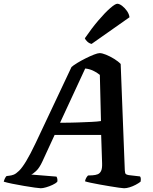

<svg xmlns="http://www.w3.org/2000/svg" viewBox="-59 -1003 814 1023"><path d="M158 0Q151 0 126 -3.5Q101 -7 68.5 -12.5Q36 -18 6.5 -24Q-23 -30 -39 -35Q-37 -44 -32.5 -53Q-28 -62 -24 -65L-8 -67Q2 -68 14 -72.5Q26 -77 42.5 -93Q59 -109 80.5 -144.5Q102 -180 131 -241L322 -646Q332 -655 352.5 -667.5Q373 -680 397 -692Q421 -704 441.5 -712Q462 -720 472 -720Q485 -720 506 -711.5Q527 -703 549 -689.5Q571 -676 584 -662L606 -95Q607 -80 611 -76Q615 -72 627 -70L687 -63Q690 -60 691 -53Q692 -46 690 -35Q680 -27 664 -18.5Q648 -10 631.5 -5Q615 0 602 0Q595 0 574.5 -3Q554 -6 526.5 -10.5Q499 -15 471.5 -20Q444 -25 423 -29.5Q402 -34 394 -37Q396 -48 400.5 -55.5Q405 -63 410 -68L434 -69Q450 -70 461.5 -74.5Q473 -79 479.5 -92Q486 -105 485 -133L480 -284H232L167 -143Q151 -108 133 -91.5Q115 -75 107 -73L242 -62Q245 -57 246.5 -49.5Q248 -42 246 -34Q238 -26 221 -18Q204 -10 186.5 -5Q169 0 158 0ZM261 -349Q312 -349 354.5 -350.5Q397 -352 428.5 -353.5Q460 -355 479 -358L473 -604Q456 -618 436 -627Q416 -636 395 -638ZM429 -769Q416 -772 406 -781.5Q396 -791 393 -799Q430 -853 465.5 -894.5Q501 -936 528 -959.5Q555 -983 566 -983Q577 -983 591.5 -972Q606 -961 617.5 -944.5Q629 -928 631 -911Z"/></svg>

Font: Texturina 12pt
Style: Bold Italic
Weight: 700
Italic angle: -11°
Designer: Guillermo Torres Carreño
Foundry: Omnibus-Type
Version: Version 1.002